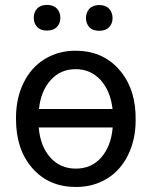

<svg xmlns="http://www.w3.org/2000/svg" viewBox="-20 -742 608 772"><path d="M44.4 0ZM44.4 -269Q44.4 -346.7 74.5 -408.4Q104.5 -470.2 159.4 -504.2Q214.4 -538.1 284.2 -538.1Q387.7 -538.1 453.6 -468.3Q519.5 -398.4 524.9 -286.6L525.4 -258.3Q525.4 -181.2 495.1 -119.1Q464.8 -57.1 410.2 -23.7Q355.5 9.8 285.2 9.8Q176.8 9.8 110.6 -65.2Q44.4 -140.1 44.4 -262.7ZM433.1 -229.5H135.7Q142.1 -153.8 182.1 -108.9Q222.2 -64 285.2 -64Q348.1 -64 387.5 -109.4Q426.8 -154.8 433.1 -229.5ZM284.2 -463.9Q223.1 -463.9 183.6 -419.7Q144 -375.5 136.7 -303.7H432.6Q423.8 -377.4 384 -420.7Q344.2 -463.9 284.2 -463.9ZM115.7 -670.4Q115.7 -692.4 129.2 -707.3Q142.6 -722.2 168.9 -722.2Q195.3 -722.2 209 -707.3Q222.7 -692.4 222.7 -670.4Q222.7 -648.4 209 -633.8Q195.3 -619.1 168.9 -619.1Q142.6 -619.1 129.2 -633.8Q115.7 -648.4 115.7 -670.4ZM325.7 -669.4Q325.7 -691.4 339.1 -706.5Q352.5 -721.7 378.9 -721.7Q405.3 -721.7 418.9 -706.5Q432.6 -691.4 432.6 -669.4Q432.6 -647.5 418.9 -632.8Q405.3 -618.2 378.9 -618.2Q352.5 -618.2 339.1 -632.8Q325.7 -647.5 325.7 -669.4Z"/></svg>

Font: Roboto
Style: Regular
Weight: 400
Designer: Google
Version: Version 2.134; 2016; ttfautohint (v1.6)